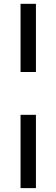

<svg xmlns="http://www.w3.org/2000/svg" viewBox="-20 -741 292 994"><path d="M86.4 -721.2H166V-368.2H86.4ZM86.4 -146.5H166V232.9H86.4Z"/></svg>

Font: Shanti
Style: Regular
Weight: 400
Designer: vernon adams
Foundry: vernon adams
Version: Version 1.000